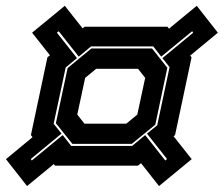

<svg xmlns="http://www.w3.org/2000/svg" viewBox="-67 -630 753 646"><path d="M24 -4 -47 -94.5 42.5 -168.5 37 -175.5 92.5 -437 101 -444 41 -520 151 -610.5 211 -534.5 217.5 -540H496.5L501.5 -533.5L595 -610.5L666 -520L573 -443L577.5 -437L522 -175.5L517 -171.5L578 -94.5L468 -4L407.5 -81L397 -72.5H118L114 -78ZM40 -90 144 -175.5 172.5 -139H377.5L421.5 -175.5L489 -90L495 -95L427.5 -180.5L462 -208.5L503.5 -404L479.5 -434.5L583 -520L579.5 -525L475.5 -439.5L448.5 -474H239.5L198 -439.5L130.5 -525L124.5 -520L192 -434.5L154 -403L113.5 -213.5L140 -180.5L36.5 -95ZM176.5 -146 121 -215.5 160.5 -401 240.5 -467H444.5L496 -402L455.5 -210.5L376.5 -146ZM217 -214H358L395 -244.5L421.5 -368L397.5 -398.5H256.5L219.5 -368L193 -244.5Z"/></svg>

Font: Tourney Condensed ExtraBold
Style: Italic
Weight: 800
Width: 3
Italic angle: -12°
Designer: Tyler Finck
Foundry: Etcetera Type Co
Version: Version 1.010; ttfautohint (v1.8.3)